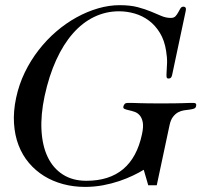

<svg xmlns="http://www.w3.org/2000/svg" viewBox="-20 -714 799 750"><path d="M652.3 -420.9Q650.4 -412.6 647 -409.9Q643.6 -407.2 638.2 -407.2Q631.3 -407.2 630.6 -414.1Q629.9 -420.9 630.9 -434.6Q631.8 -448.2 632.6 -468.3Q633.3 -488.3 628.9 -515.1Q622.6 -556.2 604.7 -585.4Q586.9 -614.7 561.8 -633.5Q536.6 -652.3 506.3 -661.1Q476.1 -669.9 444.8 -669.9Q393.6 -669.9 347.9 -647.9Q302.2 -626 264.9 -583.5Q227.5 -541 199.5 -479.5Q171.4 -418 154.3 -338.9Q138.7 -265.6 142.1 -204.8Q145.5 -144 166.5 -100.3Q187.5 -56.6 225.6 -32.2Q263.7 -7.8 317.4 -7.8Q496.1 -7.8 534.7 -189.9Q541 -219.2 537.6 -236.6Q534.2 -253.9 525.6 -263.7Q517.1 -273.4 505.4 -277.3Q493.7 -281.2 483.6 -283.4Q473.6 -285.6 467 -288.3Q460.4 -291 461.9 -297.9Q463.4 -304.2 467.3 -308.1Q471.2 -312 478.5 -312Q490.2 -312 501.5 -311.8Q512.7 -311.5 527.1 -311Q541.5 -310.5 560.8 -310.3Q580.1 -310.1 608.4 -310.1Q637.7 -310.1 658 -310.3Q678.2 -310.5 692.6 -311Q707 -311.5 717 -311.8Q727.1 -312 735.8 -312Q749 -312 746.1 -299.8Q744.6 -292 737.5 -289.6Q730.5 -287.1 720.5 -285.9Q710.4 -284.7 698.7 -283Q687 -281.2 676 -275.4Q665 -269.5 655.8 -257.6Q646.5 -245.6 642.1 -224.1L592.3 9.8H559.1L541.5 -50.8Q523.9 -40 499.5 -28.3Q475.1 -16.6 445.6 -6.6Q416 3.4 382.1 9.8Q348.1 16.1 312 16.1Q267.1 16.1 226.3 5.1Q185.5 -5.9 152.1 -26.6Q118.7 -47.4 93 -77.6Q67.4 -107.9 52.5 -146.7Q37.6 -185.5 34.7 -232.2Q31.7 -278.8 43 -332Q54.2 -384.3 76.9 -431.2Q99.6 -478 130.9 -518.3Q162.1 -558.6 200 -591.1Q237.8 -623.5 279.1 -646.2Q320.3 -668.9 363.3 -681.4Q406.2 -693.8 447.3 -693.8Q488.8 -693.8 518.1 -686Q547.4 -678.2 569.6 -668.9Q591.8 -659.7 609.9 -651.9Q627.9 -644 647.5 -644Q659.7 -644 665.8 -650.9Q671.9 -657.7 676.3 -666Q680.7 -674.3 684.8 -681.2Q689 -688 696.8 -688Q702.1 -688 704.8 -684.1Q707.5 -680.2 705.6 -671.9Z"/></svg>

Font: XB Zar
Style: Italic
Weight: 400
Italic angle: -12°
Designer: Behnam
Foundry: Irmug
Version: Version 8.005 2009